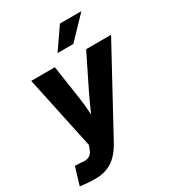

<svg xmlns="http://www.w3.org/2000/svg" viewBox="-241 -876 1094 1208"><g transform="rotate(-30 305.5 -272.0)"><path d="M-17.6 198.2 20.5 70.8 69.3 73.2Q92.3 76.7 108.9 72.3Q125.5 67.9 136.7 55.7Q147.9 43.5 154.3 22.9L162.6 0L49.8 -529.3H221.7L258.8 -278.3Q266.1 -227.1 269.3 -175.3Q272.5 -123.5 276.9 -67.9H233.9Q255.9 -123.5 278.3 -175.5Q300.8 -227.5 325.2 -278.3L448.7 -529.3H629.9L306.2 65.9Q281.7 111.3 251.5 142.6Q221.2 173.8 182.1 189.9Q143.1 206.1 92.3 206.1Q63 206.1 34.4 203.9Q5.9 201.7 -17.6 198.2ZM280.8 -598.1 386.7 -751.5H542.5L395.5 -598.1Z"/></g></svg>

Font: Inter 24pt ExtraBold
Style: Italic
Weight: 800
Italic angle: -9.3988°
Designer: Rasmus Andersson
Foundry: rsms
Version: Version 4.001;git-66647c0bb